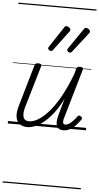

<svg xmlns="http://www.w3.org/2000/svg" viewBox="-85 -1045 816 1580"><g transform="rotate(5 323.0 -255.0)"><path d="M161 16Q125 16 99.5 -2Q74 -20 67.5 -59Q61 -98 80 -160L177 -495Q181 -506 187 -510.5Q193 -515 207 -515Q223 -515 229.5 -509Q236 -503 232 -491L134 -158Q121 -117 121.5 -89Q122 -61 134.5 -47Q147 -33 174 -33Q206 -33 245.5 -56Q285 -79 330 -128.5Q375 -178 420.5 -258Q466 -338 510 -453L521 -495Q525 -508 531.5 -512Q538 -516 552 -516Q567 -516 573.5 -510.5Q580 -505 576 -493L462 -100Q454 -76 452.5 -61Q451 -46 456 -39Q461 -32 471 -32Q488 -32 505 -43.5Q522 -55 537.5 -72Q553 -89 566 -107Q572 -116 579 -116Q586 -116 594 -110Q603 -104 604.5 -98Q606 -92 601 -85Q589 -66 568 -42Q547 -18 519.5 -1Q492 16 460 16Q437 16 423 7Q409 -2 403.5 -19Q398 -36 400.5 -59.5Q403 -83 411 -111L448 -243Q412 -171 373.5 -121.5Q335 -72 297.5 -41.5Q260 -11 225 2.5Q190 16 161 16ZM300 -625Q294 -625 285.5 -631Q277 -637 277 -645Q277 -649 278.5 -652.5Q280 -656 284 -662L392 -825Q396 -833 401 -836.5Q406 -840 412 -840Q418 -840 426 -836Q434 -832 440 -825.5Q446 -819 446 -811Q446 -806 444 -802.5Q442 -799 438 -795L319 -636Q314 -629 309.5 -627Q305 -625 300 -625ZM458 -625Q452 -625 443.5 -631Q435 -637 435 -645Q435 -649 436 -652.5Q437 -656 442 -662L554 -825Q558 -832 563 -836Q568 -840 574 -840Q580 -840 588 -836Q596 -832 602 -825.5Q608 -819 608 -811Q608 -806 606 -802.5Q604 -799 600 -795L476 -636Q471 -629 466.5 -627Q462 -625 458 -625ZM0 478H646V488H0ZM0 -20H646V0H0ZM0 -505H646V-500H0ZM0 -998H646V-988H0Z"/></g></svg>

Font: Playwrite AU SA Guides
Style: Regular
Weight: 400
Designer: Veronika Burian, José Scaglione
Foundry: TypeTogether
Version: Version 1.003